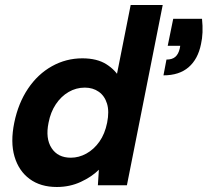

<svg xmlns="http://www.w3.org/2000/svg" viewBox="-20 -740 829 767"><path d="M787 -665Q790 -636 789 -611Q788 -586 783 -564Q771 -504 733.5 -471.5Q696 -439 633 -439L645 -502Q668 -502 680.5 -513Q693 -524 698 -546L700 -557H650L672 -665ZM460 -425 443 -423 502 -720H630L487 0H371L375 -62Q347 -34 303 -13.5Q259 7 207 7Q142 7 98.5 -25Q55 -57 38 -114.5Q21 -172 37 -250Q53 -328 92 -386Q131 -444 187.5 -475.5Q244 -507 309 -507Q368 -507 405.5 -483Q443 -459 460 -425ZM174 -250Q161 -187 186 -148.5Q211 -110 263 -110Q295 -110 325 -126.5Q355 -143 377 -174Q399 -205 408 -250Q417 -295 407.5 -326Q398 -357 374.5 -373.5Q351 -390 319 -390Q284 -390 254 -372.5Q224 -355 203 -323.5Q182 -292 174 -250Z"/></svg>

Font: Albert Sans
Style: Bold Italic
Weight: 700
Italic angle: -11.25°
Designer: Andreas Rasmussen
Foundry: a.Foundry
Version: Version 1.025